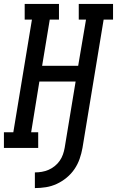

<svg xmlns="http://www.w3.org/2000/svg" viewBox="-44 -755 597 980"><path d="M134 205V125Q152 125 169.5 122Q187 119 203.5 112Q220 105 235 93Q250 81 260.5 66Q271 51 277 34Q283 17 286 0L342 -339H157L115 -80H151V0H-24V-80H24L119 -655H82V-735H257V-655H210L171 -419H355L395 -655H358V-735H533V-655H485L377 0Q372 28 362.5 55.5Q353 83 336.5 107.5Q320 132 296.5 151.5Q273 171 246 183.5Q219 196 190.5 200.5Q162 205 134 205Z"/></svg>

Font: Iosevka Slab Medium Oblique
Style: Regular
Weight: 500
Italic angle: -9°
Monospace: yes
Designer: Belleve Invis
Foundry: Belleve Invis
Version: Version 11.1.1; ttfautohint (v1.8.3)